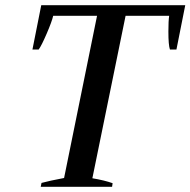

<svg xmlns="http://www.w3.org/2000/svg" viewBox="-20 -720 734 740"><path d="M140 -15Q169 -23 227 -34L354 -659H185Q180 -637 160 -590.5Q140 -544 129 -529H105L139 -700H694L660 -529H635Q629 -546 629 -598Q629 -640 632 -659H464L336 -33Q383 -25 414 -14L412 0H137Z"/></svg>

Font: Trirong Medium
Style: Italic
Weight: 500
Italic angle: -12°
Designer: Katatrad Team
Foundry: CadsonDemak
Version: Version 1.001